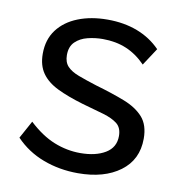

<svg xmlns="http://www.w3.org/2000/svg" viewBox="-66 -592 621 664"><g transform="rotate(10 244.0 -260.5)"><path d="M250 10Q185 10 128 -11.5Q71 -33 30 -76L64 -138Q109 -96 154 -78Q199 -60 246 -60Q300 -60 334 -80.5Q368 -101 368 -141Q368 -170 350.5 -184Q333 -198 301 -207.5Q269 -217 225 -229Q171 -245 134 -263Q97 -281 78 -308Q59 -335 59 -376Q59 -426 85 -460.5Q111 -495 156.5 -513Q202 -531 260 -531Q318 -531 365 -513Q412 -495 446 -460L406 -399Q375 -431 338 -446.5Q301 -462 255 -462Q228 -462 202 -455.5Q176 -449 159 -432.5Q142 -416 142 -386Q142 -361 155.5 -346.5Q169 -332 195.5 -322Q222 -312 260 -300Q319 -283 362.5 -266Q406 -249 430 -222Q454 -195 454 -147Q454 -73 398 -31.5Q342 10 250 10Z"/></g></svg>

Font: Raleway Thin Medium
Style: Regular
Weight: 500
Version: Version 4.026